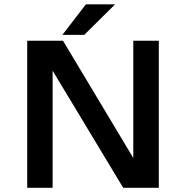

<svg xmlns="http://www.w3.org/2000/svg" viewBox="-20 -894 890 914"><path d="M277 -728 389 -873.5H528L381 -728ZM614.5 -700H736V0H566.5L230.5 -557.5V0H109.5V-700H280L614.5 -142Z"/></svg>

Font: League Mono Wide Medium
Style: Regular
Weight: 500
Width: 8
Designer: Tyler Finck
Foundry: The League of Moveable Type / Tyler Finck
Version: Version 2.210